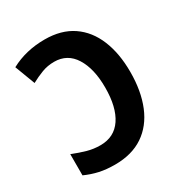

<svg xmlns="http://www.w3.org/2000/svg" viewBox="-172 -847 925 981"><g transform="rotate(-30 290.5 -357.0)"><path d="M224 10Q173 10 132.5 1Q92 -8 52 -26V-151Q95 -134 132 -123.5Q169 -113 209 -113Q291 -113 334 -177Q377 -241 377 -357Q377 -468 335.5 -534.5Q294 -601 216 -601Q177 -601 143 -588Q109 -575 76 -557L31 -676Q120 -724 231 -724Q329 -724 395 -679Q461 -634 494.5 -552.5Q528 -471 528 -362Q528 -249 493.5 -165Q459 -81 391.5 -35.5Q324 10 224 10Z"/></g></svg>

Font: Noto Sans SemiCondensed
Style: Bold
Weight: 700
Width: 4
Designer: Monotype Design Team
Foundry: Monotype Imaging Inc.
Version: Version 2.013; ttfautohint (v1.8.4.7-5d5b)